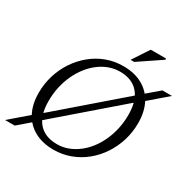

<svg xmlns="http://www.w3.org/2000/svg" viewBox="-201 -1043 1230 1236"><g transform="rotate(30 414.0 -425.5)"><path d="M840.5 -671.5 694 -545.5 663 -523 176 -102.5 158 -85 59 0H-13L137.5 -129.5L160 -146.5L648.5 -568.5L670.5 -587.5L769 -671.5ZM168.5 -246.5Q168.5 -141 216.2 -86.5Q264 -32 353.5 -32Q395 -32 433.2 -46Q471.5 -60 505.8 -85.8Q540 -111.5 568 -147.2Q596 -183 616.2 -227Q636.5 -271 647.5 -321Q658.5 -371 658.5 -425Q658.5 -530.5 610.8 -585.2Q563 -640 473.5 -640Q432.5 -640 394 -626Q355.5 -612 321.2 -586Q287 -560 259 -524.2Q231 -488.5 210.8 -444.8Q190.5 -401 179.5 -351Q168.5 -301 168.5 -246.5ZM739.5 -410.5Q739.5 -343.5 720.5 -281.2Q701.5 -219 666.5 -166Q631.5 -113 583.2 -73.5Q535 -34 476.2 -12Q417.5 10 351.5 10Q270 10 210.8 -22.2Q151.5 -54.5 119.2 -115.2Q87 -176 87 -261Q87 -328 106 -390.2Q125 -452.5 160.2 -505.5Q195.5 -558.5 243.8 -598.2Q292 -638 350.5 -659.8Q409 -681.5 475.5 -681.5Q556.5 -681.5 615.8 -649.2Q675 -617 707.2 -556.5Q739.5 -496 739.5 -410.5ZM493 -739.5 573 -861H687V-852L520 -739.5Z"/></g></svg>

Font: Newsreader 20pt
Style: Italic
Weight: 400
Italic angle: -17°
Version: Version 1.003